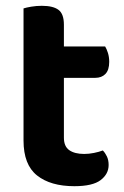

<svg xmlns="http://www.w3.org/2000/svg" viewBox="-20 -627 428 661"><path d="M61 -264H200V-153Q200 -123 218.5 -110Q237 -97 270 -97Q286 -97 303.5 -100.5Q321 -104 334 -109Q342 -101 348 -88.5Q354 -76 354 -59Q354 -28 326.5 -7Q299 14 236 14Q154 14 107.5 -23Q61 -60 61 -143ZM148 -359V-467H342Q347 -459 351.5 -445Q356 -431 356 -414Q356 -386 343 -372.5Q330 -359 308 -359ZM200 -238H61V-598Q70 -601 87.5 -604Q105 -607 124 -607Q163 -607 181.5 -593Q200 -579 200 -542Z"/></svg>

Font: BalooTamma2Bold
Style: Bold
Weight: 700
Designer: Divya Kowshik, Shuchita Grover and Ek Type
Foundry: Ek Type
Version: Version 1.700